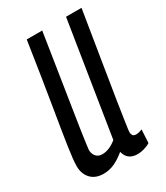

<svg xmlns="http://www.w3.org/2000/svg" viewBox="-144 -602 587 677"><g transform="rotate(-30 150.0 -263.0)"><path d="M76 10Q43 10 24.5 -9.5Q6 -29 6 -61Q6 -85 14 -138.5Q22 -192 38 -288Q54 -384 77 -536H140Q124 -431 112.5 -359.5Q101 -288 94 -241.5Q87 -195 82.5 -167Q78 -139 76 -122Q74 -105 72 -91Q71 -75 80 -63.5Q89 -52 106 -52Q134 -52 164 -76L237 -536H300Q279 -405 265 -320Q251 -235 243.5 -186Q236 -137 232.5 -113.5Q229 -90 228 -82.5Q227 -75 227 -72Q227 -64 230.5 -58.5Q234 -53 245 -53Q255 -53 269 -59L266 -5Q255 2 240.5 6Q226 10 215 10Q173 10 164 -28Q141 -9 120 0.5Q99 10 76 10Z"/></g></svg>

Font: Georama ExtraCondensed
Style: Italic
Weight: 400
Width: 2
Italic angle: -9°
Designer: Jean-Baptiste Levee
Foundry: Production Type
Version: Version 1.000